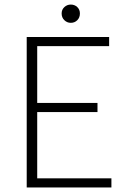

<svg xmlns="http://www.w3.org/2000/svg" viewBox="-20 -821 555 841"><path d="M97 0V-659H458V-619H143V-370H407V-330H143V-40H468V0ZM290 -721Q274 -721 262 -732.5Q250 -744 250 -762Q250 -779 262 -790Q274 -801 290 -801Q307 -801 318.5 -790Q330 -779 330 -762Q330 -744 318.5 -732.5Q307 -721 290 -721Z"/></svg>

Font: Source Sans 3 Light
Style: Regular
Weight: 300
Designer: Paul D. Hunt
Foundry: Adobe
Version: Version 3.052;hotconv 1.1.0;makeotfexe 2.6.0